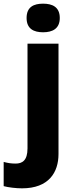

<svg xmlns="http://www.w3.org/2000/svg" viewBox="-78 -838 412 1047"><path d="M67 -740C67 -680 107 -662 157 -662C206 -662 248 -680 248 -740C248 -801 206 -818 157 -818C107 -818 67 -801 67 -740ZM42 189C188 189 241 102 241 2V-600H72V-29C72 38 43 54 7 54C-18 54 -35 51 -58 45V177C-33 184 10 189 42 189Z"/></svg>

Font: Noto Sans Tamil UI ExtraBold
Style: Regular
Weight: 800
Designer: Jelle Bosma - Monotype Design Team
Foundry: Monotype Imaging Inc.
Version: Version 2.004